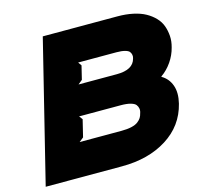

<svg xmlns="http://www.w3.org/2000/svg" viewBox="-114 -938 1132 1065"><g transform="rotate(-15 452.0 -405.0)"><path d="M631.8 -258.8Q636.7 -272 634.5 -284.7Q632.3 -297.4 624.5 -307.1Q616.7 -316.9 595 -323Q573.2 -329.1 539.1 -329.1H299.8L314.9 -309.1L291 -210.9L266.1 -190.9H505.9Q540 -190.9 564.2 -196.5Q588.4 -202.1 601.8 -212.4Q615.2 -222.7 621.8 -233.4Q628.4 -244.1 631.8 -258.8ZM671.9 -561Q675.8 -571.8 673.8 -582.3Q671.9 -592.8 665.5 -600.8Q659.2 -608.9 640.4 -614Q621.6 -619.1 591.8 -619.1H372.1L386.2 -599.1L367.2 -521L342.8 -501H563Q656.2 -501 671.9 -561ZM853 -253.9Q823.2 -133.8 716.8 -66.9Q610.4 0 458 0H20L220.2 -810.1H648.9Q697.8 -810.1 738.5 -801.3Q779.3 -792.5 808.3 -776.4Q837.4 -760.3 858.9 -737.8Q880.4 -715.3 890.1 -688.2Q899.9 -661.1 902.1 -630.1Q904.3 -599.1 895 -565.9Q884.3 -523.4 858.9 -486.6Q833.5 -449.7 797.9 -424.8V-422.9Q836.9 -400.4 852.3 -357.2Q867.7 -314 853 -253.9Z"/></g></svg>

Font: Sinkin Sans 900 X Black Italic
Style: Regular
Weight: 950
Italic angle: -112°
Designer: Keith Bates
Foundry: K-Type
Version: Sinkin Sans (version 1.0)  by Keith Bates   •   © 2014   www